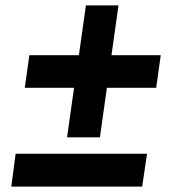

<svg xmlns="http://www.w3.org/2000/svg" viewBox="-20 -718 640 713"><path d="M394 -513 420 -698H299L273 -513H89L72 -392H255L229 -208H351L377 -392H560L577 -513ZM22 -25H508L526 -147H38Z"/></svg>

Font: United Sans ExtraBold
Style: Italic
Weight: 800
Italic angle: -8°
Designer: Pablo Impallari, Rodrigo Fuenzalida (Modified by Dan O. Williams)
Version: Version 1.000;PS 001.000;hotconv 1.0.88;makeotf.lib2.5.64775